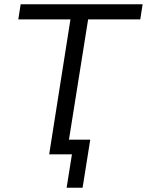

<svg xmlns="http://www.w3.org/2000/svg" viewBox="-20 -725 690 902"><path d="M293 157 318 0H211L311 -634H66L77 -705H650L639 -634H394L304 -69H404L368 157Z"/></svg>

Font: Nunito Sans 12pt
Style: Italic
Weight: 400
Italic angle: -9°
Designer: Vernon Adams
Foundry: Vernon Adams
Version: Version 3.101;gftools[0.9.27]